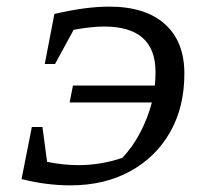

<svg xmlns="http://www.w3.org/2000/svg" viewBox="-20 -552 627 579"><path d="M192 7Q120 7 45 -12L76 -169H108L122 -64Q170 -54 217 -54Q284 -54 349 -76Q381 -110 403.5 -153.5Q426 -197 438 -243H190L200 -294H447Q449 -315 449 -335Q449 -472 294 -472Q256 -472 202 -462L146 -359H115L144 -510Q192 -521 232.5 -526.5Q273 -532 310 -532Q418 -532 477 -479.5Q536 -427 536 -330Q536 -229 493 -153.5Q450 -78 372.5 -35.5Q295 7 192 7Z"/></svg>

Font: Piazzolla SC
Style: Italic
Weight: 400
Italic angle: -11.3°
Designer: Juan Pablo del Peral
Foundry: Huerta Tipografica
Version: Version 1.330